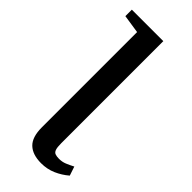

<svg xmlns="http://www.w3.org/2000/svg" viewBox="-244 -785 839 839"><g transform="rotate(45 175.5 -365.5)"><path d="M213.5 12Q160.5 12 132.8 -14.5Q105 -41 105 -101.5V-690L19.5 -703V-743H214V-112Q214 -87.5 218 -75.8Q222 -64 231.2 -60.5Q240.5 -57 255 -57Q274.5 -57 291 -63.8Q307.5 -70.5 326.5 -80.5L340.5 -38.5Q314.5 -16 282.5 -2Q250.5 12 213.5 12Z"/></g></svg>

Font: Merriweather 60pt
Style: Regular
Weight: 400
Version: Version 2.100